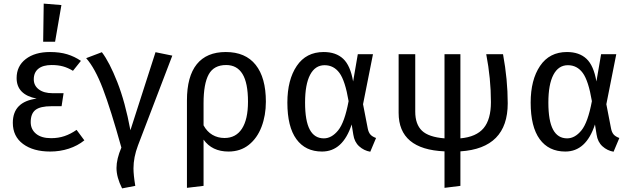

<svg xmlns="http://www.w3.org/2000/svg" viewBox="-20 -827 3494 1063"><path d="M428 -490 384 -435Q356 -452 328.5 -459.5Q301 -467 266 -467Q218 -467 192.5 -446.5Q167 -426 167 -388Q167 -353 195 -332Q223 -311 271 -311H332L321 -239H265Q203 -239 176.5 -218.5Q150 -198 150 -151Q150 -111 179.5 -86.5Q209 -62 263 -62Q303 -62 337 -73.5Q371 -85 404 -108L447 -50Q410 -20 361 -4Q312 12 258 12Q164 12 107.5 -30Q51 -72 51 -147Q51 -264 183 -281Q72 -303 72 -395Q72 -461 122.5 -500Q173 -539 257 -539Q311 -539 352 -526.5Q393 -514 428 -490ZM320 -799 285 -596H219L222 -807Z M702 -106 841 -538 934 -519 744 -22Q719 44 719 105Q719 142 729 202L656 216Q625 155 625 103Q625 53 652 -10Q593 -222 549.5 -336Q506 -450 457 -505L544 -538Q586 -483 629.5 -372.5Q673 -262 702 -106Z M1452 -264Q1452 -188 1428 -125Q1404 -62 1357.5 -25Q1311 12 1245 12Q1154 12 1107 -54V202L1015 213V-271Q1015 -404 1069.5 -471.5Q1124 -539 1230 -539Q1339 -539 1395.5 -468Q1452 -397 1452 -264ZM1353 -264Q1353 -368 1322.5 -417.5Q1292 -467 1232 -467Q1164 -467 1135.5 -415Q1107 -363 1107 -256V-133Q1126 -98 1156 -80.5Q1186 -63 1223 -63Q1286 -63 1319.5 -114.5Q1353 -166 1353 -264Z M1935 -376 1961 -527H2045L1990 -250L2016 -116Q2020 -95 2030 -83Q2040 -71 2062 -63L2030 13Q1995 7 1968.5 -17Q1942 -41 1936 -82L1927 -138Q1878 12 1763 12Q1671 12 1621 -56.5Q1571 -125 1571 -259Q1571 -385 1623 -462Q1675 -539 1772 -539Q1840 -539 1880 -501.5Q1920 -464 1935 -376ZM1669 -259Q1669 -158 1695 -109.5Q1721 -61 1773 -61Q1816 -61 1852 -105Q1888 -149 1910 -267Q1891 -380 1859.5 -423Q1828 -466 1777 -466Q1725 -466 1697 -413Q1669 -360 1669 -259Z M2529 11V202L2441 213V11Q2187 0 2187 -202V-527H2279V-209Q2279 -139 2316 -103.5Q2353 -68 2441 -61V-527H2529V-61Q2617 -69 2657.5 -117.5Q2698 -166 2698 -262Q2698 -392 2672 -527H2765Q2791 -386 2791 -255Q2791 -6 2529 11Z M3282 -376 3308 -527H3392L3337 -250L3363 -116Q3367 -95 3377 -83Q3387 -71 3409 -63L3377 13Q3342 7 3315.5 -17Q3289 -41 3283 -82L3274 -138Q3225 12 3110 12Q3018 12 2968 -56.5Q2918 -125 2918 -259Q2918 -385 2970 -462Q3022 -539 3119 -539Q3187 -539 3227 -501.5Q3267 -464 3282 -376ZM3016 -259Q3016 -158 3042 -109.5Q3068 -61 3120 -61Q3163 -61 3199 -105Q3235 -149 3257 -267Q3238 -380 3206.5 -423Q3175 -466 3124 -466Q3072 -466 3044 -413Q3016 -360 3016 -259Z"/></svg>

Font: FiraGOUPP
Style: Medium
Weight: 400
Designer: bBox Type
Foundry: bBox Type GmbH
Version: Version 1.001